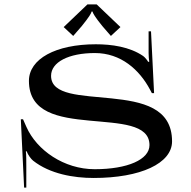

<svg xmlns="http://www.w3.org/2000/svg" viewBox="-20 -807 870 876"><path d="M270.5 -683.5 314 -643 353.5 -688.5C388.6 -731.9 396 -746.3 398 -754.5H402C404 -746.3 413 -730 446.5 -688.5L486 -643L529.5 -683.5L421 -787H379ZM75 -263 90 49H100V-47C100 -65 100 -106 98 -116L102 -117C107 -100 122.7 -80.6 131 -74C207.6 -13.4 316.2 5 407 5C621.8 5 765 -61.8 765 -162C765 -316.6 627 -343.6 489 -358.1C351 -372.6 213 -371.5 213 -461C213 -523.4 293 -565 413 -565C532 -565 616.3 -488.6 664.5 -398L673 -382H683L669 -664H658V-565C658 -548 659.6 -535.2 661 -525.8L656 -524.6C654.8 -528.2 641.7 -545.6 633.2 -551.4C571.5 -593.7 489.1 -605 417.2 -605C234.1 -605 112 -538.2 112 -438C112 -291.5 249.5 -269.9 387 -256.8C524.5 -243.7 662 -242.1 662 -145C662 -79 562 -35 412 -35C272 -35 147.5 -121.6 100.5 -228L85 -263Z"/></svg>

Font: Prida01
Style: Black
Weight: 900
Designer: gluk
Foundry: gluk
Version: Version 00.072